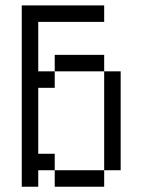

<svg xmlns="http://www.w3.org/2000/svg" viewBox="-20 -708 540 728"><path d="M375 -625H125V-437.5H187.5V-375H125V-125H187.5V-62.5H125V0H62.5V-687.5H375ZM187.5 -62.5H375V0H187.5ZM187.5 -500H375V-437.5H187.5ZM375 -437.5H437.5V-62.5H375Z"/></svg>

Font: 寒蝉点阵体 16px
Style: Regular
Weight: 400
Designer: Designed by Warren2060
Foundry: ChillType
Version: Version 1.000